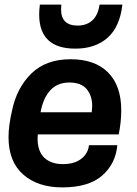

<svg xmlns="http://www.w3.org/2000/svg" viewBox="-20 -800 593 833"><path d="M307 -589Q150 -589 150 -737Q150 -757 153 -780H246L245 -759Q245 -689 317 -689Q355 -689 380 -711Q405 -733 412 -780H511Q500 -683 446.5 -636Q393 -589 307 -589ZM250 13Q144 13 80.5 -43Q17 -99 17 -205Q17 -254 32 -319Q52 -418 115.5 -480.5Q179 -543 286 -543Q392 -543 449 -485.5Q506 -428 506 -322Q506 -269 495 -217H144L143 -200Q143 -143 172.5 -115.5Q202 -88 253 -88Q303 -88 332.5 -111Q362 -134 366 -170H489Q482 -90 423.5 -38.5Q365 13 250 13ZM378 -313 380 -339Q380 -385 356 -413.5Q332 -442 281 -442Q229 -442 198 -408Q167 -374 156 -313Z"/></svg>

Font: Tanohe Sans SemiBold
Style: Italic
Weight: 600
Designer: Village Type and Design LLC & Cristiano Sobral
Foundry: Cooper Hewitt Smithsonian Design Museum
Version: Version 1.00;September 29, 2021;FontCreator 13.0.0.2655 64-b